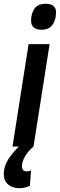

<svg xmlns="http://www.w3.org/2000/svg" viewBox="-66 -774 316 1014"><path d="M176 -754Q231 -754 230 -706Q229 -667 210.5 -642Q192 -617 153 -617Q98 -617 98 -666Q99 -704 116.5 -729Q134 -754 176 -754ZM0 0 85 -541H196L111 0ZM44 -10 111 0Q82 24 66 52Q50 80 50 104Q50 131 75 131Q88 131 98 126L92 207Q80 213 66 216.5Q52 220 37 220Q-1 220 -23.5 200Q-46 180 -46 144Q-46 104 -21.5 66Q3 28 44 -10Z"/></svg>

Font: Georama SemiCondensed SemiBold
Style: Italic
Weight: 600
Width: 4
Italic angle: -9°
Designer: Jean-Baptiste Levee
Foundry: Production Type
Version: Version 1.000